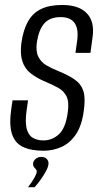

<svg xmlns="http://www.w3.org/2000/svg" viewBox="-20 -612 414 788"><path d="M158.6 6.6Q107.3 6.6 74.3 -9Q41.4 -24.6 29.1 -62.3Q16.8 -100.1 26.5 -166.9L31.5 -200.3H95.2L89.7 -162.8Q82.4 -113 89.2 -85.3Q95.9 -57.6 114.2 -46.7Q132.4 -35.7 158.6 -35.7Q193.1 -35.7 220.9 -60.1Q248.6 -84.5 257.8 -148.4Q264.3 -192.5 253.6 -215.4Q243 -238.2 218.5 -251.8Q194 -265.3 156.7 -280.9Q126.7 -294.3 104.2 -312.5Q81.7 -330.7 71.8 -360.6Q61.9 -390.5 67.9 -437Q75.5 -489.3 94.7 -523.6Q113.8 -557.9 148 -574.7Q182.1 -591.6 235 -591.6Q303.7 -591.6 336.3 -557.5Q368.9 -523.4 360 -460.4L351.2 -395.1Q336.1 -395.1 320.4 -395.1Q304.8 -395.1 289.7 -395.1L296.6 -444.6Q303.3 -492.7 286.4 -517.2Q269.5 -541.8 228.6 -541.8Q185 -541.8 162.2 -516.4Q139.4 -491 131.4 -439.1Q126.2 -401.3 137.4 -379.1Q148.5 -356.9 170.3 -344Q192.2 -331.1 219.9 -320.1Q262.6 -302.7 288.1 -284.4Q313.6 -266.2 322.5 -237.2Q331.3 -208.2 323.7 -156Q315.5 -95.5 291.1 -59.9Q266.7 -24.3 232.3 -8.9Q197.8 6.6 158.6 6.6ZM95.1 156.3Q112.2 133.7 121.4 117.2Q130.5 100.7 130.8 92.3Q131.1 86.4 127.2 82.6Q123.2 78.7 119.2 73.3Q115.2 67.8 115.8 58.5Q116.4 49.1 125.9 40.5Q135.4 31.9 149.2 31.9Q163.2 31.9 171.5 39.9Q179.8 47.9 179 60.5Q178.4 72 169.4 89.1Q160.4 106.3 147.8 124Q135.2 141.7 122.2 156.3Z"/></svg>

Font: Alumni Sans SC Thin
Style: Italic
Weight: 100
Italic angle: -8°
Designer: Robert E. Leuschke
Foundry: Robert E. Leuschke
Version: Version 1.016